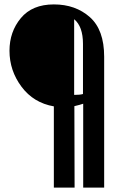

<svg xmlns="http://www.w3.org/2000/svg" viewBox="-20 -769 558 870"><path d="M23 -539Q23 -625 74.5 -687Q126 -749 224 -749Q322 -749 387 -691.5Q452 -634 452 -512V81H357V-299Q343 -294 317 -288L318 81H224V-287Q132 -303 77.5 -376Q23 -449 23 -539ZM316 -339Q343 -339 356 -343V-570Q356 -649 316 -682Z"/></svg>

Font: Lobster Two
Style: Bold
Weight: 700
Designer: Pablo Impallari
Foundry: Pablo Impallari. www.impallari.com
Version: Version 1.006